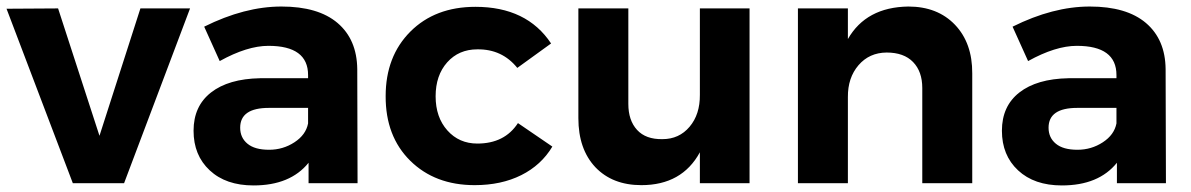

<svg xmlns="http://www.w3.org/2000/svg" viewBox="-23 -564 3667 591"><path d="M-2.9 -537.1 155.8 -538.1 283.2 -146 409.2 -538.1H562L358.9 0H201.2Z M716.3 -170.9Q716.3 -140.1 738.8 -121.6Q761.2 -103 805.2 -103Q848.1 -103 883.3 -126Q918.5 -148.9 925.3 -184.1V-231.9H804.7Q716.3 -231.9 716.3 -170.9ZM925.3 -333Q925.3 -422.9 803.2 -422.9Q737.8 -422.9 653.3 -376L605.5 -481.9Q730 -543.9 843.3 -543.9Q956.5 -543.9 1016.1 -493.2Q1075.7 -442.4 1076.7 -351.1L1077.6 0H926.8V-63Q870.6 6.8 757.3 6.8Q672.4 6.8 622.6 -39.6Q572.8 -85.9 572.8 -161.6Q572.8 -237.3 626.5 -279.3Q680.2 -321.3 777.3 -323.2H925.3Z M1438 5.9Q1315.9 5.9 1239.7 -69.3Q1163.6 -144.5 1164.1 -268.1Q1164.1 -390.6 1240.2 -466.8Q1316.4 -543 1440.4 -543Q1598.6 -543 1673.3 -430.2L1569.3 -355Q1522.5 -413.1 1446.3 -412.1Q1389.2 -412.1 1353.5 -372.1Q1317.9 -332 1317.9 -267.6Q1317.9 -203.1 1354 -162.6Q1390.1 -122.1 1446.3 -122.1Q1530.3 -122.1 1571.3 -185.1L1677.2 -112.8Q1643.1 -55.7 1581.5 -24.9Q1520 5.9 1438 5.9Z M1757.3 -200.2V-538.1H1911.1V-244.1Q1911.1 -193.4 1938 -164.1Q1964.8 -134.8 2016.1 -135.7Q2067.4 -135.7 2099.6 -173.8Q2131.8 -211.9 2131.3 -272V-538.1H2284.2V0H2131.3V-95.2Q2076.2 5.9 1951.2 5.9Q1862.3 5.9 1809.6 -49.3Q1757.3 -105 1757.3 -200.2Z M2433.1 0V-538.1H2586.9V-443.8Q2643.1 -542 2772.9 -543.9Q2862.8 -543.9 2916.5 -487.8Q2970.2 -431.6 2969.7 -337.9V0H2815.9V-293Q2815.9 -343.8 2787.6 -373Q2759.3 -402.3 2706.1 -402.3Q2652.8 -401.9 2619.6 -363.3Q2586.4 -324.7 2586.9 -265.1V0Z M3204.6 -170.9Q3204.6 -140.1 3227.1 -121.6Q3249.5 -103 3293.5 -103Q3336.4 -103 3371.6 -126Q3406.7 -148.9 3413.6 -184.1V-231.9H3293Q3204.6 -231.9 3204.6 -170.9ZM3413.6 -333Q3413.6 -422.9 3291.5 -422.9Q3226.1 -422.9 3141.6 -376L3093.8 -481.9Q3218.3 -543.9 3331.5 -543.9Q3444.8 -543.9 3504.4 -493.2Q3564 -442.4 3564.9 -351.1L3565.9 0H3415V-63Q3358.9 6.8 3245.6 6.8Q3160.6 6.8 3110.8 -39.6Q3061 -85.9 3061 -161.6Q3061 -237.3 3114.7 -279.3Q3168.5 -321.3 3265.6 -323.2H3413.6Z"/></svg>

Font: TruenoSBd
Style: Demi
Weight: 600
Designer: Julieta Ulanovsky
Foundry: Julieta Ulanovsky
Version: Version 3.001b